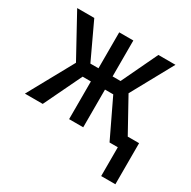

<svg xmlns="http://www.w3.org/2000/svg" viewBox="-157 -682 1009 1012"><g transform="rotate(30 348.0 -176.0)"><path d="M423.3 -229.5H373V0H287.1V-229.5H236.8L126.5 0H18.1L169.9 -275.4L31.2 -528.3H135.3L237.8 -309.6H287.1V-528.3H373V-309.6H421.4L525.4 -528.3H629.4L490.2 -274.9L642.1 0H533.2ZM669.9 175.3H583.5V-74.7H669.9Z"/></g></svg>

Font: MAUL Condensed
Style: Condensed Regular
Weight: 400
Designer: MAUL
Version: Version 1.0; 2020; ttfautohint (v1.8.3)